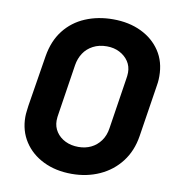

<svg xmlns="http://www.w3.org/2000/svg" viewBox="-81 -787 810 873"><g transform="rotate(10 324.0 -350.5)"><path d="M307 12Q233 12 176 -16Q119 -44 87 -93.5Q55 -143 55 -207Q55 -220 57 -234.5Q59 -249 60 -259L98 -495Q110 -567 148 -615.5Q186 -664 244 -688.5Q302 -713 372 -713Q445 -713 501.5 -686Q558 -659 590.5 -610Q623 -561 623 -494Q623 -479 621.5 -465.5Q620 -452 618 -442L582 -211Q571 -141 532.5 -91Q494 -41 435.5 -14.5Q377 12 307 12ZM316 -114Q348 -114 374 -126.5Q400 -139 418 -163.5Q436 -188 441 -223L477 -456Q478 -461 479 -470Q480 -479 480 -486Q480 -515 465 -537.5Q450 -560 424 -573.5Q398 -587 365 -587Q329 -587 301.5 -572.5Q274 -558 258 -533.5Q242 -509 237 -478L201 -245Q200 -241 199 -231.5Q198 -222 198 -215Q198 -186 213.5 -163Q229 -140 255.5 -127Q282 -114 316 -114Z"/></g></svg>

Font: MuseoModerno Thin SemiBold
Style: Italic
Weight: 600
Italic angle: -9°
Version: Version 1.003